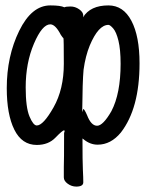

<svg xmlns="http://www.w3.org/2000/svg" viewBox="-20 -512 540 710"><path d="M262 178Q245 178 230.5 167.5Q216 157 216 144V106Q217 84 217 -20L219 -27Q219 -30 217 -30Q211 -30 185 -3Q159 24 116 24Q61 24 33 -32.5Q5 -89 5 -186Q5 -304 51 -398Q97 -492 166 -492Q204 -492 218 -485Q224 -488 241 -488Q258 -488 273 -477.5Q288 -467 288 -454L287 -448Q314 -492 381 -492Q436 -492 466 -435Q496 -378 496 -278Q496 -111 427 -22Q390 23 341 23Q313 23 289 3Q287 1 285 0Q285 87 286.5 116Q288 145 288 162Q288 178 262 178ZM116 -48Q140 -48 178 -115Q216 -182 216 -276Q216 -371 214.5 -371Q213 -371 205 -383Q185 -422 166 -422Q136 -422 105.5 -350.5Q75 -279 75 -189Q75 -115 89 -81.5Q103 -48 116 -48ZM302 -86Q317 -47 339 -47Q361 -47 392 -101Q426 -166 426 -276Q426 -329 418 -361.5Q410 -394 398.5 -407Q387 -420 381 -420Q344 -420 312 -344Q296 -305 289 -254Q285 -211 284 -97L288 -109Q292 -109 302 -86Z"/></svg>

Font: LXGW WenKai Mono TC
Style: Bold
Weight: 700
Designer: LXGW / Fontworks Inc.
Foundry: LXGW / Fontworks Inc.
Version: Version 1.330